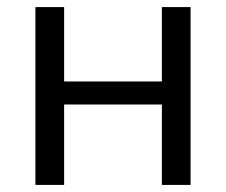

<svg xmlns="http://www.w3.org/2000/svg" viewBox="-20 -522 638 542"><path d="M80 0H161V-227H437V0H518V-502H437V-292H161V-502H80Z"/></svg>

Font: Poppy and Pepper
Style: Regular
Weight: 400
Designer: Thy Ha
Foundry: Thy Ha
Version: Version 0.001;Glyphs 3.2 (3227)